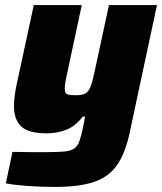

<svg xmlns="http://www.w3.org/2000/svg" viewBox="-20 -530 639 756"><path d="M197 206Q138 206 86 202Q34 198 3 192L29 68Q68 69 101 69Q134 69 164 69Q208 69 233.5 66.5Q259 64 272 55Q285 46 292 27.5Q299 9 306 -24Q308 -35 310.5 -47Q313 -59 315 -71H306Q276 -32 239.5 -18.5Q203 -5 165 -5Q91 -5 63 -32.5Q35 -60 35 -112Q35 -150 47 -204L113 -510H302L247 -253Q241 -227 238 -209.5Q235 -192 235 -181Q235 -162 245 -158.5Q255 -155 278 -155Q303 -155 316 -162Q329 -169 337 -190Q345 -211 354 -255L409 -510H598L489 0Q472 75 440.5 120.5Q409 166 351 186Q293 206 197 206Z"/></svg>

Font: Saira ExtraBold
Style: Italic
Weight: 800
Italic angle: -12°
Designer: Hector Gatti with collaboration of the Omnibus-Type team
Foundry: Omnibus-Type
Version: Version 1.100; ttfautohint (v1.8.3)